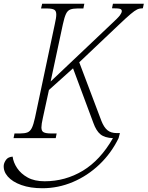

<svg xmlns="http://www.w3.org/2000/svg" viewBox="-68 -734 784 1020"><path d="M4 0 9 -25H39Q63 -25 77.5 -30.5Q92 -36 101 -54Q110 -72 118 -109L223 -605Q227 -623 229 -635.5Q231 -648 231 -657Q231 -677 219 -683Q207 -689 181 -689H150L156 -714H380L375 -689H344Q320 -689 305.5 -683.5Q291 -678 282.5 -660Q274 -642 266 -605L201 -301L522 -605Q559 -639 569 -652.5Q579 -666 579 -675Q579 -684 569.5 -687Q560 -690 527 -690L532 -714H696L691 -690Q674 -690 661 -684Q648 -678 625.5 -659Q603 -640 561 -600L353 -403L471 -91Q484 -58 502.5 -42.5Q521 -27 552 -27H569L562 0Q523 80 460 140Q397 200 319 233Q241 266 157 266Q93 266 45.5 249Q-2 232 -26.5 204Q-51 176 -48 143Q-46 129 -35.5 114.5Q-25 100 -1 98Q3 129 23 159Q43 189 79 209Q115 229 169 229Q279 229 372 173Q465 117 532 0Q488 -2 465.5 -20.5Q443 -39 428 -81L320 -371L192 -256L160 -109Q152 -74 152 -57Q152 -37 164.5 -31Q177 -25 203 -25H233L228 0Z"/></svg>

Font: Noto Serif SemiCondensed ExtraLight
Style: Italic
Weight: 200
Width: 4
Italic angle: -12°
Designer: Monotype Design Team
Foundry: Monotype Imaging Inc.
Version: Version 2.013